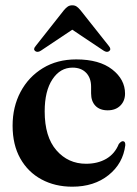

<svg xmlns="http://www.w3.org/2000/svg" viewBox="-20 -693 516 724"><path d="M451.5 -340Q451.5 -312.5 433.8 -294.8Q416 -277 386 -277Q356.5 -277 340 -294Q323.5 -311 323.5 -341V-366Q323.5 -399 304.8 -418.5Q286 -438 253.5 -438Q207 -438 177.8 -394Q148.5 -350 148.5 -273Q148.5 -177 192.8 -126.2Q237 -75.5 304.5 -75.5Q348.5 -75.5 380.8 -94.2Q413 -113 428 -150Q437 -161 443.5 -160.5Q453 -160.5 452.5 -145.5Q444 -76.5 389.5 -32.8Q335 11 252.5 11Q187.5 11 136.5 -16.5Q85.5 -44 56.5 -95.5Q27.5 -147 27.5 -219Q27.5 -290 57.5 -346.5Q87.5 -403 141.5 -436Q195.5 -469 267.5 -469Q354.5 -469 403 -431.2Q451.5 -393.5 451.5 -340ZM392 -500.5Q383.5 -493.5 370 -502.5L252.5 -581L135 -502.5Q122 -493.5 112.5 -500.5Q104 -507.5 114.5 -519.5L221 -654.5Q228.5 -663.5 235.5 -668.2Q242.5 -673 252.5 -673Q262.5 -673 269.2 -668.2Q276 -663.5 283.5 -654.5L390.5 -519.5Q400.5 -507.5 392 -500.5Z"/></svg>

Font: Fraunces 72pt SemiBold
Style: Regular
Weight: 600
Version: Version 1.000;[b76b70a41]